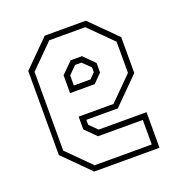

<svg xmlns="http://www.w3.org/2000/svg" viewBox="-104 -629 672 717"><g transform="rotate(-20 232.0 -270.0)"><path d="M314 -540 417 -437V-294.5L314 -191.5H189V-172L219.5 -141.5H410V0H150.5L47.5 -103V-437L150.5 -540ZM303.5 -518H160.5L68.5 -426V-113L160 -21.5H387V-119H209L166 -162V-212.5H304.5L395 -303V-427ZM255 -420.5 297.5 -378V-340L264 -306H166V-377L210 -420.5ZM245 -398.5H219.5L189 -368V-328H255L276 -349V-368Z"/></g></svg>

Font: Tourney Condensed ExtraLight
Style: Regular
Weight: 200
Width: 3
Designer: Tyler Finck
Foundry: Etcetera Type Co
Version: Version 1.010; ttfautohint (v1.8.3)